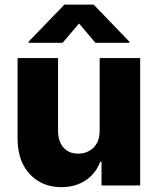

<svg xmlns="http://www.w3.org/2000/svg" viewBox="-20 -794 675 822"><path d="M406.7 -235.4V-545.4H580.1V0H414.6V-101.6H409.2Q390.6 -51.8 347.7 -22.5Q302.7 7.3 242.7 7.3Q186.5 7.3 144.5 -18.6Q101.6 -44.9 78.6 -90.3Q56.2 -134.8 55.2 -197.8V-545.4H228.5V-231.9Q229.5 -187.5 252 -162.1Q274.9 -136.2 314.9 -136.2Q341.3 -136.2 361.8 -147.9Q382.8 -159.2 395 -181.6Q406.7 -202.1 406.7 -235.4ZM534.2 -610.8H388.7L318.4 -693.4L248 -610.8H102.1V-615.2L255.9 -774.4H380.9L534.2 -615.2Z"/></svg>

Font: My Font
Style: Regular
Weight: 500
Designer: Rasmus Andersson
Foundry: rsms
Version: Version 0.001